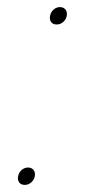

<svg xmlns="http://www.w3.org/2000/svg" viewBox="-20 -519 239 541"><path d="M50 2Q39 2 34 -5Q29 -12 31 -22Q33 -33 41 -40Q49 -47 59 -47Q69 -47 74.5 -40Q80 -33 78 -22Q76 -12 68 -5Q60 2 50 2ZM140 -450Q129 -450 124 -457Q119 -464 121 -474Q123 -485 131 -492Q139 -499 149 -499Q159 -499 164.5 -492Q170 -485 168 -474Q166 -464 158 -457Q150 -450 140 -450Z"/></svg>

Font: Albert Sans Thin
Style: Italic
Weight: 250
Italic angle: -11.25°
Designer: Andreas Rasmussen
Foundry: a.Foundry
Version: Version 1.025